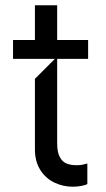

<svg xmlns="http://www.w3.org/2000/svg" viewBox="-20 -696 399 723"><path d="M195.3 -474.4V-156.2Q195.3 -122.9 205.1 -104.8Q214.8 -86.6 230.5 -80.3Q246.1 -73.9 267.8 -73.9Q280.2 -73.9 287.3 -75.1Q294.4 -76.3 308.9 -80.3V-2.8Q303.3 0.7 287.1 3.9Q271 7.1 254.3 7.1Q217 7.1 184.3 -8.7Q151.6 -24.5 131.6 -56.3Q111.5 -88.1 111.5 -133.5V-399.1L186.8 -474.4H29.1V-545.5H111.5V-676.1H195.3V-545.5H311.8V-474.4Z"/></svg>

Font: Riot Sans
Style: Regular
Weight: 400
Designer: Rasmus Andersson
Foundry: rsms
Version: Version 4.001